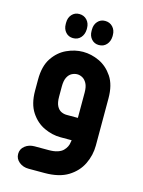

<svg xmlns="http://www.w3.org/2000/svg" viewBox="-113 -628 648 869"><g transform="rotate(15 211.5 -193.0)"><path d="M149 -448Q128 -448 114.5 -463Q101 -478 101 -501V-508Q101 -531 114.5 -546Q128 -561 149 -561Q171 -561 185 -546Q199 -531 199 -508V-501Q198 -478 184.5 -463Q171 -448 149 -448ZM270 -448Q249 -448 235.5 -463Q222 -478 222 -501V-508Q222 -531 235.5 -546Q249 -561 270 -561Q292 -561 306 -546Q320 -531 320 -508V-501Q319 -478 305.5 -463Q292 -448 270 -448ZM263 0H210Q172 0 134 -17.5Q96 -35 70.5 -73.5Q45 -112 45 -174V-226Q45 -289 70.5 -327Q96 -365 134 -382.5Q172 -400 210 -400Q249 -400 286.5 -382.5Q324 -365 349.5 -327Q375 -289 375 -226V-5Q375 40 355 81.5Q335 123 293 149Q251 175 183 175H108Q82 175 63.5 160Q45 145 45 122Q45 99 63.5 84.5Q82 70 108 70H174Q199 70 215.5 64.5Q232 59 241 50Q250 41 255 31Q260 21 261 11ZM264 -105V-223Q264 -251 255.5 -266.5Q247 -282 235 -288.5Q223 -295 211 -295Q198 -295 185.5 -288.5Q173 -282 165 -266.5Q157 -251 157 -223V-176Q157 -148 165 -132.5Q173 -117 185.5 -111Q198 -105 211 -105Z"/></g></svg>

Font: Beiruti
Style: Bold
Weight: 700
Designer: Arlette Boutros
Foundry: Boutros
Version: Version 1.41